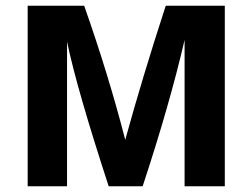

<svg xmlns="http://www.w3.org/2000/svg" viewBox="-20 -653 885 673"><path d="M768 -633V0H627V-513Q575 -288 480 0H361Q249 -343 215 -507V0H77V-633H275Q360 -392 419 -163Q479 -381 561 -633Z"/></svg>

Font: Tajawal ExtraBold
Style: Regular
Weight: 800
Designer: Boutros Fonts
Foundry: Created by Boutros International 2017
Version: Version 1.700